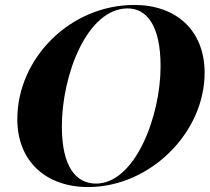

<svg xmlns="http://www.w3.org/2000/svg" viewBox="-20 -744 847 776"><path d="M336 12C586 12 807 -207 807 -450C807 -621 692 -724 523 -724C264 -724 50 -509 50 -262C50 -92 166 12 336 12ZM230 -233C230 -441 332 -710 496 -710C571 -710 629 -644 629 -476C629 -272 525 -2 368 -2C289 -2 230 -67 230 -233Z"/></svg>

Font: Nyght Serif Bold Italic
Style: Regular
Weight: 700
Italic angle: -16°
Designer: Maksym Kobuzan
Version: Version 0.410;Glyphs 3.1.2 (3151)